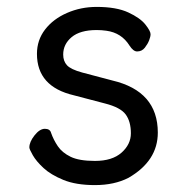

<svg xmlns="http://www.w3.org/2000/svg" viewBox="-20 -512 540 556"><path d="M255 24Q200 24 163.5 9Q127 -6 106 -25.5Q85 -45 75 -62.5Q65 -80 65 -85Q65 -101 80 -120Q95 -139 110 -139Q125 -139 128 -127Q135 -107 147.5 -88.5Q160 -70 184.5 -58Q209 -46 255 -46Q305 -46 332 -70Q359 -94 359 -126Q359 -160 344 -180.5Q329 -201 283.5 -212.5Q238 -224 194 -236Q87 -261 87 -356Q87 -396 110.5 -426.5Q134 -457 174 -474.5Q214 -492 260 -492Q317 -492 351.5 -476Q386 -460 401 -441Q416 -422 416 -413Q416 -406 412 -395.5Q408 -385 399.5 -374Q391 -363 377 -363Q366 -363 355 -380Q332 -417 288 -423Q274 -425 260 -425Q212 -425 187.5 -404.5Q163 -384 163 -354Q163 -335 174 -323Q185 -311 218 -302L305 -279Q437 -248 437 -128Q437 -46 352 3Q311 24 255 24Z"/></svg>

Font: LXGW WenKai Mono
Style: Bold
Weight: 700
Designer: Fontworks Inc.
Version: Version 1.250;January 17, 2023